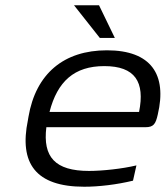

<svg xmlns="http://www.w3.org/2000/svg" viewBox="-20 -700 629 729"><path d="M579 -265C615 -417 554 -509 386 -509C223 -509 116 -421 88 -256L86 -244C52 -80 115 9 300 9C355 9 423 1 485 -14L498 -72C444 -59 368 -51 318 -51C189 -51 142 -104 156 -217H532C563 -217 571 -229 579 -265ZM168 -275C198 -391 262 -449 376 -449C493 -449 531 -389 508 -275ZM261 -680 359 -556H416L356 -680Z"/></svg>

Font: LT Wave Light
Style: Italic
Weight: 300
Designer: Daniel Lyons
Version: Version 2.5 (Glyphs App)